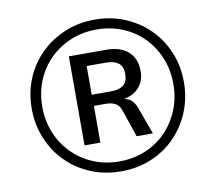

<svg xmlns="http://www.w3.org/2000/svg" viewBox="-79 -801 975 896"><g transform="rotate(-10 408.0 -352.5)"><path d="M425 7Q349 7 283 -20Q217 -47 168 -96Q119 -145 91.5 -211Q64 -277 64 -353Q64 -430 91.5 -495.5Q119 -561 168 -609Q217 -657 282.5 -684.5Q348 -712 425 -712Q502 -712 567.5 -684.5Q633 -657 681.5 -609Q730 -561 757.5 -495.5Q785 -430 785 -353Q785 -277 757.5 -211Q730 -145 681.5 -96Q633 -47 567.5 -20Q502 7 425 7ZM425 -40Q491 -40 548 -63.5Q605 -87 646.5 -129.5Q688 -172 711.5 -229.5Q735 -287 735 -353Q735 -420 711.5 -477Q688 -534 646.5 -576Q605 -618 548 -641.5Q491 -665 426 -665Q359 -665 302.5 -641.5Q246 -618 203.5 -576Q161 -534 137.5 -477Q114 -420 114 -353Q114 -287 137.5 -229.5Q161 -172 203.5 -129.5Q246 -87 302.5 -63.5Q359 -40 425 -40ZM277 -142V-564H453Q522 -564 558.5 -530.5Q595 -497 595 -439Q595 -393 569.5 -363Q544 -333 499 -324L501 -322Q522 -318 535 -303.5Q548 -289 556 -265L601 -142H524L479 -274Q471 -297 452.5 -306.5Q434 -316 409 -316H339L352 -324V-142ZM351 -369H444Q481 -369 501.5 -385Q522 -401 522 -438Q522 -474 501 -489.5Q480 -505 444 -505H351Z"/></g></svg>

Font: Nunito Sans 7pt Medium
Style: Italic
Weight: 500
Italic angle: -9°
Designer: Vernon Adams
Foundry: Vernon Adams
Version: Version 3.101;gftools[0.9.27]